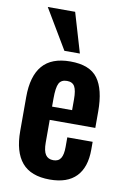

<svg xmlns="http://www.w3.org/2000/svg" viewBox="-93 -889 632 954"><g transform="rotate(10 223.0 -412.5)"><path d="M188 -633.8 68.8 -834H207L266.1 -633.8ZM227.1 8.8Q131.3 8.8 86.2 -44.7Q41 -98.1 41 -203.1V-375Q41 -480.5 86.7 -533.7Q132.3 -586.9 227.1 -586.9Q325.2 -586.9 365.5 -532.2Q405.8 -477.5 405.8 -366.2V-283.2H175.8V-168.9Q175.8 -127 188.5 -107.9Q201.2 -88.9 228 -88.9Q253.9 -88.9 265.4 -107.4Q276.9 -126 276.9 -164.1V-212.9H404.8V-172.9Q404.8 -84 360.1 -37.6Q315.4 8.8 227.1 8.8ZM175.8 -350.1H276.9V-404.8Q276.9 -449.7 265.9 -469.2Q254.9 -488.8 227.1 -488.8Q198.2 -488.8 187 -467.8Q175.8 -446.8 175.8 -390.1Z"/></g></svg>

Font: Oswald Medium
Style: Regular
Weight: 500
Designer: Vernon Adams
Foundry: Vernon Adams
Version: Version 4.103